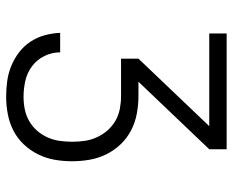

<svg xmlns="http://www.w3.org/2000/svg" viewBox="-88 -688 775 640"><g transform="rotate(90 300.0 -367.5)"><path d="M302 0Q276 0 250 -3.5Q224 -7 199.5 -17Q175 -27 154 -43Q133 -59 118.5 -81Q104 -103 97 -128.5Q90 -154 89 -180H154Q154 -153 166 -128Q178 -103 200 -86.5Q222 -70 248.5 -64Q275 -58 302 -58Q323 -58 343.5 -62Q364 -66 382.5 -76.5Q401 -87 415 -103Q429 -119 437.5 -138Q446 -157 449 -178Q452 -199 452 -220Q452 -241 449 -262Q446 -283 437 -302.5Q428 -322 414 -338Q400 -354 381.5 -364.5Q363 -375 342 -379Q321 -383 300 -383H175V-441L400 -677H91V-735H477V-677L252 -441H300Q329 -441 358.5 -435.5Q388 -430 414 -416.5Q440 -403 460.5 -381.5Q481 -360 494 -333.5Q507 -307 512 -278Q517 -249 517 -219Q517 -190 512 -161.5Q507 -133 494 -106.5Q481 -80 460.5 -58.5Q440 -37 414.5 -24Q389 -11 360 -5.5Q331 0 302 0Z"/></g></svg>

Font: Iosevka SS04 Light Extended
Style: Regular
Weight: 300
Width: 7
Monospace: yes
Designer: Belleve Invis
Foundry: Belleve Invis
Version: Version 19.0.0; ttfautohint (v1.8.4)